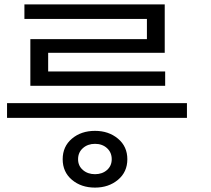

<svg xmlns="http://www.w3.org/2000/svg" viewBox="-20 -771 960 873"><path d="M412 82Q349 82 307 46.5Q265 11 265 -47Q265 -105 307 -140.5Q349 -176 412 -176Q474 -176 516.5 -140.5Q559 -105 559 -47Q559 11 516.5 46.5Q474 82 412 82ZM412 21Q445 21 466.5 2Q488 -17 488 -47Q488 -78 466.5 -97.5Q445 -117 412 -117Q379 -117 357 -97.5Q335 -78 335 -47Q335 -17 357 2Q379 21 412 21ZM830 -235H12V-302H830ZM731 -381H118V-593H648V-707H729V-531H199V-446H731ZM729 -685H91V-751H729Z"/></svg>

Font: ukorean05
Style: Book
Weight: 400
Designer: Jelle Bosma - Monotype Design Team
Foundry: Monotype Imaging Inc.
Version: Version 2.003